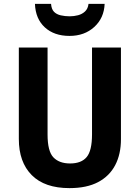

<svg xmlns="http://www.w3.org/2000/svg" viewBox="-20 -959 719 989"><path d="M603 -242Q603 -165 573.5 -108.5Q544 -52 485.5 -21Q427 10 338 10Q210 10 143.5 -57Q77 -124 77 -243V-714H225V-266Q225 -180 255 -148.5Q285 -117 341 -117Q399 -117 426.5 -150Q454 -183 454 -267V-714H603ZM519 -939Q516 -866 465.5 -820Q415 -774 338 -774Q259 -774 211 -818Q163 -862 160 -939H243Q245 -912 258 -898.5Q271 -885 293 -880Q315 -875 339 -875Q361 -875 382 -880.5Q403 -886 418 -900Q433 -914 436 -939Z"/></svg>

Font: Noto Sans Bengali SemiCondensed
Style: Bold
Weight: 700
Width: 4
Designer: Jelle Bosma - Monotype Design Team
Foundry: Monotype Imaging Inc.
Version: Version 2.003